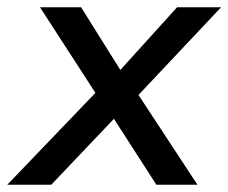

<svg xmlns="http://www.w3.org/2000/svg" viewBox="-52 -508 628 528"><path d="M-32 0 229 -272 227 -227 58 -488H171L290 -298H263L435 -488H556L312 -229L311 -274L491 0H378L248 -202L280 -201L89 0Z"/></svg>

Font: Nunito Sans 12pt SemiBold
Style: Italic
Weight: 600
Italic angle: -9°
Designer: Vernon Adams
Foundry: Vernon Adams
Version: Version 3.101;gftools[0.9.27]